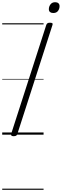

<svg xmlns="http://www.w3.org/2000/svg" viewBox="-20 -1221 560 1741"><path d="M104 14Q90 14 84 9Q78 4 81 -6L400 -996Q404 -1006 411 -1010.5Q418 -1015 433 -1015Q448 -1015 454 -1010.5Q460 -1006 456 -995L137 -5Q134 4 127 9Q120 14 104 14ZM463 -1103Q445 -1103 434 -1111.5Q423 -1120 423 -1138Q423 -1162 438 -1181.5Q453 -1201 480 -1201Q498 -1201 509 -1192Q520 -1183 520 -1165Q520 -1141 506 -1122Q492 -1103 463 -1103ZM0 490H375V500H0ZM0 -20H375V0H0ZM0 -505H375V-500H0ZM0 -1010H375V-1000H0Z"/></svg>

Font: Playwrite US Trad Guides
Style: Regular
Weight: 400
Designer: Veronika Burian, José Scaglione
Foundry: TypeTogether
Version: Version 1.003